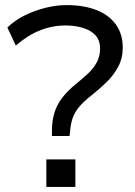

<svg xmlns="http://www.w3.org/2000/svg" viewBox="-20 -734 529 754"><path d="M184 -200V-220Q184 -259 193.5 -290.5Q203 -322 224 -349.5Q245 -377 278 -404Q304 -425 325.5 -445Q347 -465 360 -489Q373 -513 373 -542Q373 -577 354 -596.5Q335 -616 304 -625Q273 -634 237 -634Q185 -634 136.5 -614.5Q88 -595 42 -555L9 -626Q39 -655 78 -674Q117 -693 159.5 -703.5Q202 -714 242 -714Q308 -714 357.5 -695Q407 -676 434.5 -638.5Q462 -601 462 -547Q462 -505 444 -471.5Q426 -438 397.5 -410.5Q369 -383 340 -360Q309 -336 291 -314.5Q273 -293 265 -269.5Q257 -246 255 -215L253 -200ZM162 0V-108H276V0Z"/></svg>

Font: Nunito Sans 7pt
Style: Regular
Weight: 400
Designer: Vernon Adams
Foundry: Vernon Adams
Version: Version 3.101;gftools[0.9.27]